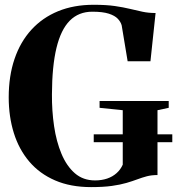

<svg xmlns="http://www.w3.org/2000/svg" viewBox="-20 -773 742 804"><path d="M361.5 10.5Q275.5 10.5 210.8 -17.5Q146 -45.5 102.8 -96.2Q59.5 -147 38 -215.8Q16.5 -284.5 16.5 -365.5Q16.5 -454.5 40.8 -526Q65 -597.5 111.2 -648.2Q157.5 -699 223.2 -726Q289 -753 372 -753Q424.5 -753 460.8 -747.8Q497 -742.5 524.5 -735.8Q552 -729 577 -723.8Q602 -718.5 631.5 -718.5L610 -516.5H514.5L489.5 -667Q485.5 -681.5 473.2 -694.5Q461 -707.5 435.5 -715.8Q410 -724 366.5 -724Q309.5 -724 272.2 -686.5Q235 -649 216.5 -572.5Q198 -496 197.5 -378Q197 -309 206.5 -244.5Q216 -180 237.5 -128.8Q259 -77.5 293.5 -47.5Q328 -17.5 378 -17.5Q405.5 -17.5 428.5 -25.2Q451.5 -33 468.2 -48Q485 -63 494 -83.5V-311.5L397 -321.5V-350H686.5V-321.5L639.5 -311.5V-40Q614.5 -40 594.8 -34.8Q575 -29.5 555 -22Q535 -14.5 509.5 -7Q484 0.5 448.5 5.5Q413 10.5 361.5 10.5ZM372.5 -177.5V-210.5H701.5V-177.5Z"/></svg>

Font: Merriweather 144pt
Style: Bold
Weight: 700
Version: Version 2.100